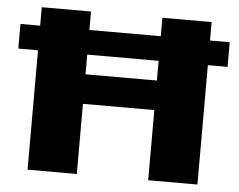

<svg xmlns="http://www.w3.org/2000/svg" viewBox="-49 -718 968 777"><g transform="rotate(5 435.0 -330.0)"><path d="M10 -485V-585H90V-660H290V-585H580V-660H780V-585H860V-485H780V0H580V-285H290V0H90V-485ZM290 -405H580V-485H290Z"/></g></svg>

Font: Xolonium
Style: Bold
Weight: 700
Designer: Severin Meyer
Version: Version 4.2